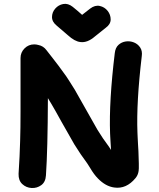

<svg xmlns="http://www.w3.org/2000/svg" viewBox="-20 -952 813 982"><path d="M564 7Q626 16 673 -41Q683 -53 687 -68L689 -78Q690 -84 690 -91V-116Q690 -139 688 -179Q687 -192 686 -212.5Q685 -233 684 -251Q683 -269 683 -274Q677 -427 705 -664Q709 -691 697 -709Q685 -727 665 -735Q645 -743 623.5 -740Q602 -737 586 -722.5Q570 -708 567 -680Q537 -433 543 -270Q543 -266 544 -250Q545 -234 546 -215.5Q547 -197 548 -185L537 -202Q506 -243 478 -289L362 -494L333 -540Q320 -561 304 -582L280 -615L250 -654Q229 -682 218 -695Q202 -717 176 -722Q166 -725 155 -725Q126 -725 105.5 -704.5Q85 -684 85 -655V-441Q85 -419 85 -380.5Q85 -342 84.5 -301Q84 -260 83 -231Q82 -188 80 -151Q78 -114 75 -63Q74 -29 94 -10.5Q114 8 141.5 9.5Q169 11 191 -5Q213 -21 215 -55Q224 -185 225 -450L242 -422Q260 -392 294 -330L360 -214Q392 -162 425 -118L429 -112L441 -93Q461 -59 481 -39Q520 1 564 7ZM391 -737Q427 -732 466 -766L521 -810Q546 -828 546 -852.5Q546 -877 530.5 -896.5Q515 -916 490.5 -921.5Q466 -927 441 -908Q422 -894 400 -876Q377 -897 352 -917Q328 -936 303.5 -931.5Q279 -927 262.5 -908Q246 -889 246 -864.5Q246 -840 271 -820Q294 -801 327 -772Q362 -740 391 -737Z"/></svg>

Font: Balsamiq Sans
Style: Bold
Weight: 700
Designer: Michael Angeles
Foundry: Balsamiq SRL
Version: Version 1.020; ttfautohint (v1.8.4.7-5d5b);gftools[0.9.26]